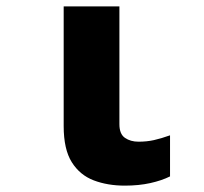

<svg xmlns="http://www.w3.org/2000/svg" viewBox="-20 -573 640 603"><path d="M372 10Q318 10 274.5 -6.5Q231 -23 205.5 -63.5Q180 -104 180 -177V-553H355V-183Q355 -152 372.5 -140Q390 -128 415 -128Q441 -128 463.5 -133Q486 -138 514 -148V-19Q488 -6 452 2Q416 10 372 10Z"/></svg>

Font: Noto Sans Mono Black
Style: Regular
Weight: 900
Designer: Monotype Design Team
Foundry: Monotype Imaging Inc.
Version: Version 2.014